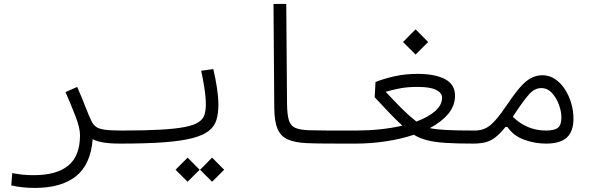

<svg xmlns="http://www.w3.org/2000/svg" viewBox="-20 -713 2970 956"><path d="M441.4 -20Q431.6 106.4 358.2 164.6Q284.7 222.7 153.8 222.7Q87.9 222.7 36.1 210L41 148.9Q68.4 153.8 91.8 156.5Q115.2 159.2 147.9 159.2Q262.2 159.2 320.3 111.1Q378.4 63 378.4 -40Q378.4 -75.7 356.2 -133.3Q334 -190.9 306.2 -254.4L364.3 -280.3Q392.6 -215.3 407.7 -175.3Q422.9 -135.3 437.5 -106Q445.8 -90.3 459.5 -80.8Q473.1 -71.3 502.4 -67.1Q531.7 -63 585.9 -63Q604.5 -63 611.8 -56.6Q619.1 -50.3 619.1 -33.2Q619.1 -12.7 608.4 -5.4Q597.7 2 580.1 2Q525.9 2 493.7 -3.7Q461.4 -9.3 441.4 -20Z M580.1 2Q567.4 2 567.4 -33.7Q567.4 -63 585.9 -63Q703.1 -63 780 -67.4Q856.9 -71.8 902.3 -81.1Q947.8 -90.3 969.7 -105.5Q991.7 -120.6 998.3 -142.3Q1004.9 -164.1 1004.9 -192.4Q1004.9 -229 998 -272.7Q991.2 -316.4 981.9 -360.8L1042 -369.1Q1053.2 -321.8 1060.3 -275.4Q1067.4 -229 1067.4 -191.4Q1067.4 -148.9 1057.9 -116.7Q1048.3 -84.5 1020.5 -62Q992.7 -39.6 938.7 -25.4Q884.8 -11.2 797.4 -4.6Q710 2 580.1 2ZM914.1 191.9 854 132.3 914.1 71.8 974.1 132.3ZM1036.1 191.9 976.1 132.3 1036.1 71.8 1096.2 132.3Z M1752 2Q1739.3 2 1727.1 2Q1714.4 2 1702.1 2Q1648.4 2 1598.6 1.7Q1548.8 1.5 1503.9 -0.5Q1447.3 -3.4 1412.6 -18.8Q1377.9 -34.2 1362.1 -71Q1346.2 -107.9 1345.7 -175.3L1341.8 -693.4H1405.3L1409.2 -197.3Q1409.7 -141.1 1418.7 -113.3Q1427.7 -85.4 1451.7 -75.7Q1475.6 -65.9 1519.5 -64.5Q1560.1 -63.5 1605.2 -63.2Q1650.4 -63 1707 -63Q1719.2 -63 1731.9 -63Q1744.6 -63 1757.8 -63Q1778.3 -63 1778.3 -33.7Q1778.3 2 1752 2Z M1751 2 1757.8 -63Q1879.4 -63.5 1983.4 -87.4Q1950.2 -117.7 1917 -152.8Q1883.8 -188 1845.7 -228.5L1849.6 -304.7Q1892.6 -321.8 1945.8 -333.5Q1999 -345.2 2057.6 -345.2Q2145.5 -345.2 2195.6 -319.1Q2245.6 -293 2245.6 -236.3Q2245.6 -186 2211.4 -145.5Q2177.2 -105 2120.1 -75.2Q2150.9 -68.4 2203.1 -65.7Q2255.4 -63 2343.3 -63Q2372.1 -63 2381.6 -56.9Q2391.1 -50.8 2391.1 -33.7Q2391.1 -15.6 2380.6 -6.8Q2370.1 2 2335.4 2Q2251.5 2 2196.5 -1.7Q2141.6 -5.4 2105.2 -15.1Q2068.8 -24.9 2040.5 -42Q1976.1 -20.5 1901.1 -9.3Q1826.2 2 1751 2ZM2053.2 -107.9Q2110.8 -128.9 2146 -159.2Q2181.2 -189.5 2181.2 -227.5Q2181.2 -250 2152.3 -265.1Q2123.5 -280.3 2058.6 -280.3Q2007.3 -280.3 1967.3 -272.2Q1927.2 -264.2 1900.4 -255.9Q1950.2 -202.6 1983.6 -169.4Q2017.1 -136.2 2053.2 -107.9ZM2049.3 -441.4 1986.8 -503.9 2049.3 -566.9 2111.8 -503.9Z M2335 2Q2321.8 2 2316.9 -5.9Q2312 -13.7 2312 -33.2Q2312 -63 2343.8 -63Q2373.5 -63 2397.5 -74.2Q2421.4 -85.4 2448.5 -116.5Q2475.6 -147.5 2514.6 -205.6Q2549.3 -256.8 2576.2 -285.6Q2603 -314.5 2628.2 -326.4Q2653.3 -338.4 2681.2 -338.4Q2715.3 -338.4 2743.7 -319.3Q2772 -300.3 2792.5 -268.8Q2813 -237.3 2824.2 -199.2Q2835.4 -161.1 2835.4 -122.6Q2835.4 -59.1 2802.7 -28.6Q2770 2 2698.7 2Q2642.6 2 2589.4 -17.6Q2536.1 -37.1 2506.8 -80.6H2496.6Q2469.7 -46.9 2446.5 -29.1Q2423.3 -11.2 2397 -4.6Q2370.6 2 2335 2ZM2533.2 -131.3Q2604.5 -63 2697.8 -63Q2741.2 -63 2758.3 -77.1Q2775.4 -91.3 2775.4 -128.9Q2775.4 -156.7 2763.2 -190.9Q2751 -225.1 2728.5 -249.8Q2706.1 -274.4 2675.3 -274.4Q2642.6 -274.4 2615.7 -244.9Q2588.9 -215.3 2548.3 -154.3Q2540 -142.1 2533.2 -131.3Z"/></svg>

Font: CaskaydiaCove NFP Light
Style: Regular
Weight: 300
Designer: Aaron Bell
Foundry: Saja Typeworks
Version: Version 2111.001; VTT 6.35;Nerd Fonts 3.1.1